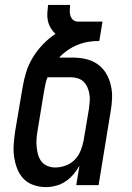

<svg xmlns="http://www.w3.org/2000/svg" viewBox="-20 -755 540 783"><path d="M167 8Q141 8 116.5 -0.5Q92 -9 75.5 -26.5Q59 -44 50 -67.5Q41 -91 37.5 -116Q34 -141 36 -167.5Q38 -194 42 -221L72 -398Q77 -429 86.5 -460Q96 -491 113.5 -520Q131 -549 154.5 -573.5Q178 -598 206 -617Q195 -627 187 -640.5Q179 -654 175.5 -669.5Q172 -685 173 -701.5Q174 -718 176 -735H266Q265 -724 264.5 -713Q264 -702 267 -691.5Q270 -681 278 -674Q286 -667 297 -667H398L385 -588Q363 -588 341 -584.5Q319 -581 297.5 -572.5Q276 -564 256.5 -550.5Q237 -537 221 -520H280Q307 -520 333 -513.5Q359 -507 379.5 -492Q400 -477 413 -455Q426 -433 432 -407.5Q438 -382 437 -354.5Q436 -327 431 -299L382 0H291L304 -79Q294 -61 279.5 -44Q265 -27 247 -15Q229 -3 208 2.5Q187 8 167 8ZM205 -72Q226 -72 247 -79.5Q268 -87 284 -103Q300 -119 308.5 -140Q317 -161 321 -182L343 -313Q345 -328 346 -343Q347 -358 344.5 -372.5Q342 -387 336 -400Q330 -413 320 -422.5Q310 -432 296 -436Q282 -440 267 -440H174Q168 -427 165.5 -413Q163 -399 160 -385L133 -221Q130 -204 129 -187.5Q128 -171 129.5 -155Q131 -139 135.5 -123.5Q140 -108 149.5 -96Q159 -84 174 -78Q189 -72 205 -72Z"/></svg>

Font: Iosevka Term Curly Medium
Style: Italic
Weight: 500
Italic angle: -9°
Designer: Belleve Invis
Foundry: Belleve Invis
Version: Version 32.3.0